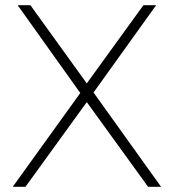

<svg xmlns="http://www.w3.org/2000/svg" viewBox="-20 -719 678 739"><path d="M48 -699H97L314 -398L532 -699H581L340 -363L600 0H550L314 -326L78 0H29L289 -361Z"/></svg>

Font: TypoPRO Montserrat Alternates
Style: Regular
Weight: 275
Designer: Julieta Ulanovsky
Foundry: Julieta Ulanovsky
Version: Version 6.001